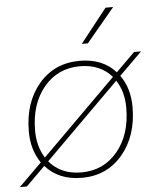

<svg xmlns="http://www.w3.org/2000/svg" viewBox="-65 -780 695 852"><g transform="rotate(-5 283.0 -354.0)"><path d="M471 -734 345 -583H318L437 -734ZM577 -527 476 -427Q518 -368 518 -285Q518 -156 448.5 -73.5Q379 9 267 9Q164 9 105 -58L20 26H-11L91 -75Q50 -134 50 -216Q50 -345 119.5 -427Q189 -509 302 -509Q404 -509 462 -444L546 -527ZM78 -217Q78 -147 111 -95L443 -425Q391 -485 301 -485Q202 -485 140 -410.5Q78 -336 78 -217ZM490 -284Q490 -356 456 -407L124 -77Q176 -15 267 -15Q366 -15 428 -89.5Q490 -164 490 -284Z"/></g></svg>

Font: Elaine Sans ExtraLight
Style: Italic
Weight: 275
Italic angle: -13°
Designer: Wei Huang
Foundry: Wei Huang
Version: Version 2.001;December 24, 2019;FontCreator 12.0.0.2547 64-b